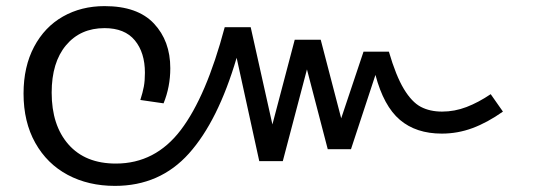

<svg xmlns="http://www.w3.org/2000/svg" viewBox="-20 -594 1774 628"><path d="M1625 -229Q1574 -193 1525.5 -175Q1477 -157 1425 -157Q1341 -157 1288 -202Q1235 -247 1208 -349L1128 -106H1052L984 -367L905 -67H828L754 -405Q693 -198 598 -92Q503 14 356 14Q269 14 201.5 -22Q134 -58 95.5 -126.5Q57 -195 57 -288Q57 -376 91.5 -441Q126 -506 186 -540Q246 -574 322 -574Q430 -574 483.5 -517Q537 -460 537 -371Q537 -310 515 -256L439 -267Q447 -292 450.5 -311Q454 -330 454 -356Q454 -422 421 -462Q388 -502 322 -502Q243 -502 196 -446Q149 -390 149 -291Q149 -184 204 -121.5Q259 -59 359 -59Q488 -59 571.5 -169Q655 -279 715 -505H800L871 -187L944 -464H1029L1096 -207L1169 -425H1252Q1275 -346 1301 -303Q1327 -260 1356.5 -244.5Q1386 -229 1426 -229Q1467 -229 1506 -244Q1545 -259 1585 -286Z"/></svg>

Font: FiraGO
Style: Regular
Weight: 400
Designer: bBox Type
Foundry: bBox Type GmbH
Version: Version 1.001;April 20, 2020;FontCreator 12.0.0.2555 64-bit